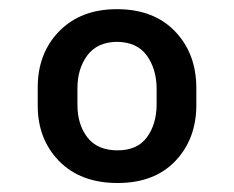

<svg xmlns="http://www.w3.org/2000/svg" viewBox="-20 -742 518 425"><path d="M63.5 -509.8V-546.9Q63 -623.5 110.8 -672.6Q158.7 -721.7 238.8 -721.7Q320.3 -721.7 367.4 -672.6Q414.6 -623.5 414.6 -546.9V-509.8Q414.6 -434.6 368.2 -385.7Q321.8 -336.9 240.2 -336.9Q158.2 -336.9 110.6 -385.7Q63 -434.6 63.5 -509.8ZM151.4 -546.9V-509.8Q151.4 -466.3 173.6 -437.7Q195.8 -409.2 240.2 -409.2Q283.7 -409.2 304.9 -437.7Q326.2 -466.3 326.7 -509.8V-546.9Q326.2 -589.8 304.7 -619.4Q283.2 -648.9 238.8 -649.4Q195.3 -648.9 173.3 -619.4Q151.4 -589.8 151.4 -546.9Z"/></svg>

Font: Inter Display Extra Bold
Style: Regular
Weight: 800
Designer: Rasmus Andersson
Foundry: rsms
Version: Version 4.000;git-4fc901f